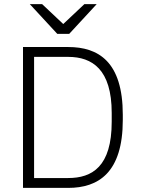

<svg xmlns="http://www.w3.org/2000/svg" viewBox="-20 -915 715 935"><path d="M125 -895 259 -750H317L451 -895H391L288 -798L185 -895ZM92 0H312C459 0 578 -74 578 -331V-356C578 -615 459 -686 312 -686H92ZM312 -48H146V-638H312C429 -638 524 -577 524 -365V-322C524 -104 429 -48 312 -48Z"/></svg>

Font: Chivo Light
Style: Regular
Weight: 300
Designer: Hector Gatti
Foundry: Omnibus-Type
Version: Version 1.003;PS 001.003;hotconv 1.0.70;makeotf.lib2.5.58329